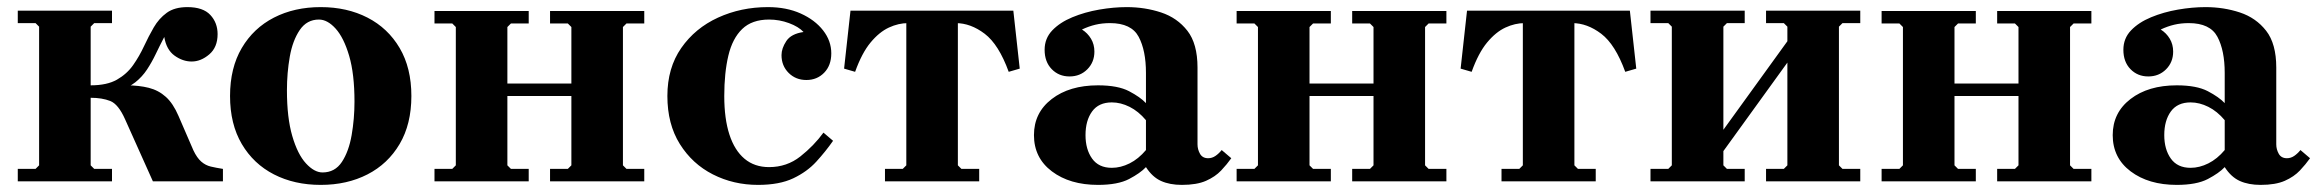

<svg xmlns="http://www.w3.org/2000/svg" viewBox="-20 -510 6517 540"><path d="M235 -45 245 -35H295V0H30V-35H80L90 -45V-435L80 -445H30V-480H295V-445H245L235 -435ZM410 0 332 -174Q313 -217 290 -226Q267 -235 235 -235V-270H335Q371 -270 398.5 -263Q426 -256 446.5 -237.5Q467 -219 482 -184L524 -87Q534 -66 546 -55.5Q558 -45 573 -41.5Q588 -38 607 -35V0ZM507 -490Q551 -490 571.5 -468Q592 -446 592 -414Q592 -377 568.5 -357Q545 -337 519 -337Q494 -337 471 -353.5Q448 -370 442 -406Q429 -381 418 -358Q407 -335 393.5 -314.5Q380 -294 360.5 -278.5Q341 -263 310.5 -254.5Q280 -246 235 -246V-270Q281 -270 309 -286Q337 -302 354.5 -327Q372 -352 385 -380Q398 -408 412.5 -433Q427 -458 449 -474Q471 -490 507 -490Z M882 -490Q956 -490 1013.5 -460.5Q1071 -431 1104 -375Q1137 -319 1137 -240Q1137 -161 1104 -105Q1071 -49 1013.5 -19.5Q956 10 882 10Q808 10 750.5 -19.5Q693 -49 660 -105Q627 -161 627 -240Q627 -319 660 -375Q693 -431 750.5 -460.5Q808 -490 882 -490ZM887 -25Q922 -25 941.5 -54.5Q961 -84 969 -130Q977 -176 977 -224Q977 -302 962 -353Q947 -404 924 -429.5Q901 -455 877 -455Q843 -455 823 -425.5Q803 -396 795 -350.5Q787 -305 787 -256Q787 -179 802 -127.5Q817 -76 840.5 -50.5Q864 -25 887 -25Z M1527 0V-35H1577L1587 -45V-434L1577 -444H1527V-479H1792V-444H1742L1732 -434V-45L1742 -35H1792V0ZM1202 0V-35H1252L1262 -45V-434L1252 -444H1202V-479H1467V-444H1417L1407 -434V-45L1417 -35H1467V0ZM1327 -240V-275H1653V-240Z M2112 10Q2043 10 1985 -19.5Q1927 -49 1892 -105Q1857 -161 1857 -240Q1857 -319 1896 -375Q1935 -431 1999.5 -460.5Q2064 -490 2140 -490Q2192 -490 2232 -472Q2272 -454 2295 -424.5Q2318 -395 2318 -360Q2318 -326 2298 -305.5Q2278 -285 2248 -285Q2218 -285 2198 -305Q2178 -325 2178 -355Q2178 -374 2191.5 -394.5Q2205 -415 2240 -420Q2226 -435 2199 -445Q2172 -455 2143 -455Q2095 -455 2067.5 -428.5Q2040 -402 2028.5 -353.5Q2017 -305 2017 -240Q2017 -176 2031.5 -131.5Q2046 -87 2074 -63.5Q2102 -40 2143 -40Q2193 -40 2231 -70Q2269 -100 2296 -137L2323 -114Q2302 -84 2276 -55.5Q2250 -27 2211 -8.5Q2172 10 2112 10Z M2534 -445Q2507 -445 2480 -432.5Q2453 -420 2428.5 -390.5Q2404 -361 2385 -308L2354 -317L2372 -480H2830L2848 -317L2817 -308Q2789 -385 2749.5 -415Q2710 -445 2668 -445ZM2674 -454V-45L2684 -35H2734V0H2469V-35H2519L2529 -45V-454Z M3304 10Q3270 10 3245.5 -1Q3221 -12 3203 -40V-305Q3203 -368 3182.5 -406.5Q3162 -445 3102 -445Q3080 -445 3061 -440.5Q3042 -436 3023 -427Q3039 -417 3048.5 -401Q3058 -385 3058 -365Q3058 -335 3038 -315Q3018 -295 2988 -295Q2958 -295 2938 -315.5Q2918 -336 2918 -370Q2918 -402 2939.5 -424.5Q2961 -447 2996 -461.5Q3031 -476 3071.5 -483Q3112 -490 3149 -490Q3200 -490 3245.5 -475Q3291 -460 3319.5 -423.5Q3348 -387 3348 -320V-104Q3348 -90 3355 -77.5Q3362 -65 3378 -65Q3389 -65 3398.5 -71.5Q3408 -78 3416 -88L3443 -65Q3431 -48 3414.5 -30.5Q3398 -13 3372 -1.5Q3346 10 3304 10ZM3068 10Q2989 10 2938.5 -28Q2888 -66 2888 -130Q2888 -193 2938 -231.5Q2988 -270 3068 -270Q3124 -270 3155.5 -253.5Q3187 -237 3203 -220V-172Q3182 -197 3157 -209.5Q3132 -222 3107 -222Q3070 -222 3051.5 -196.5Q3033 -171 3033 -130Q3033 -90 3051.5 -64Q3070 -38 3107 -38Q3132 -38 3157 -50.5Q3182 -63 3203 -88V-40Q3187 -23 3155.5 -6.5Q3124 10 3068 10Z M3783 0V-35H3833L3843 -45V-434L3833 -444H3783V-479H4048V-444H3998L3988 -434V-45L3998 -35H4048V0ZM3458 0V-35H3508L3518 -45V-434L3508 -444H3458V-479H3723V-444H3673L3663 -434V-45L3673 -35H3723V0ZM3583 -240V-275H3909V-240Z M4268 -445Q4241 -445 4214 -432.5Q4187 -420 4162.5 -390.5Q4138 -361 4119 -308L4088 -317L4106 -480H4564L4582 -317L4551 -308Q4523 -385 4483.5 -415Q4444 -445 4402 -445ZM4408 -454V-45L4418 -35H4468V0H4203V-35H4253L4263 -45V-454Z M4827 -45 4837 -35H4887V0H4622V-35H4672L4682 -45V-435L4672 -445H4622V-480H4887V-445H4837L4827 -435ZM5152 -45 5162 -35H5212V0H4947V-35H4997L5007 -45V-435L4997 -445H4947V-480H5212V-445H5162L5152 -435ZM5007 -334 4827 -85V-145L5007 -394Z M5597 0V-35H5647L5657 -45V-434L5647 -444H5597V-479H5862V-444H5812L5802 -434V-45L5812 -35H5862V0ZM5272 0V-35H5322L5332 -45V-434L5322 -444H5272V-479H5537V-444H5487L5477 -434V-45L5487 -35H5537V0ZM5397 -240V-275H5723V-240Z M6338 10Q6304 10 6279.5 -1Q6255 -12 6237 -40V-305Q6237 -368 6216.5 -406.5Q6196 -445 6136 -445Q6114 -445 6095 -440.5Q6076 -436 6057 -427Q6073 -417 6082.5 -401Q6092 -385 6092 -365Q6092 -335 6072 -315Q6052 -295 6022 -295Q5992 -295 5972 -315.5Q5952 -336 5952 -370Q5952 -402 5973.5 -424.5Q5995 -447 6030 -461.5Q6065 -476 6105.5 -483Q6146 -490 6183 -490Q6234 -490 6279.5 -475Q6325 -460 6353.5 -423.5Q6382 -387 6382 -320V-104Q6382 -90 6389 -77.5Q6396 -65 6412 -65Q6423 -65 6432.5 -71.5Q6442 -78 6450 -88L6477 -65Q6465 -48 6448.5 -30.5Q6432 -13 6406 -1.5Q6380 10 6338 10ZM6102 10Q6023 10 5972.5 -28Q5922 -66 5922 -130Q5922 -193 5972 -231.5Q6022 -270 6102 -270Q6158 -270 6189.5 -253.5Q6221 -237 6237 -220V-172Q6216 -197 6191 -209.5Q6166 -222 6141 -222Q6104 -222 6085.5 -196.5Q6067 -171 6067 -130Q6067 -90 6085.5 -64Q6104 -38 6141 -38Q6166 -38 6191 -50.5Q6216 -63 6237 -88V-40Q6221 -23 6189.5 -6.5Q6158 10 6102 10Z"/></svg>

Font: Brygada 1918
Style: Bold
Weight: 700
Designer: Mateusz Machalski | Borys Kosmynka | Przemek Hoffer
Foundry: NIEPODLEGLA 2018
Version: Version 3.006